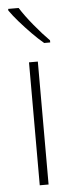

<svg xmlns="http://www.w3.org/2000/svg" viewBox="-55 -794 311 823"><g transform="rotate(-5 101.0 -382.5)"><path d="M120 0H82V-529H120ZM58 -765Q80 -730 115 -687.5Q150 -645 180 -615V-606H154Q130 -626 103.5 -653Q77 -680 53 -707.5Q29 -735 13 -758V-765Z"/></g></svg>

Font: Noto Sans Gurmukhi SemiCondensed ExtraLight
Style: Regular
Weight: 200
Width: 4
Designer: Jelle Bosma - Monotype Design Team
Foundry: Monotype Imaging Inc.
Version: Version 2.004; ttfautohint (v1.8.4.7-5d5b)